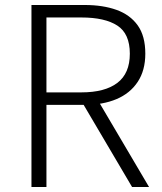

<svg xmlns="http://www.w3.org/2000/svg" viewBox="-20 -749 648 769"><path d="M106 0V-729H319Q392 -729 446.5 -709.5Q501 -690 531.5 -647.5Q562 -605 562 -534Q562 -467 531.5 -421Q501 -375 446.5 -352Q392 -329 319 -329H166V0ZM166 -379H306Q400 -379 450 -417Q500 -455 500 -534Q500 -614 450 -646.5Q400 -679 306 -679H166ZM509 0 305 -346 360 -368 577 0Z"/></svg>

Font: Noto Sans TC Thin Light
Style: Regular
Weight: 300
Version: Version 2.004-H2;hotconv 1.0.118;makeotfexe 2.5.65603